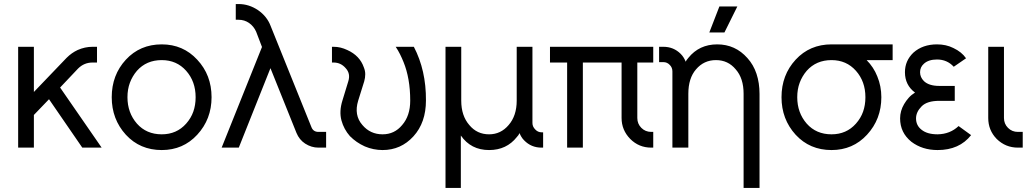

<svg xmlns="http://www.w3.org/2000/svg" viewBox="-20 -732 5095 952"><path d="M70 -500V0H148V-162L223 -240L388 0H484L278 -298L367 -392Q397 -422 439 -422H461V-500H439Q401 -500 365 -484Q350 -477 336.5 -467.5Q323 -458 310 -445L148 -276V-500Z M782 -512Q674 -512 604 -436Q534 -360 534 -250Q534 -141 604 -64Q674 12 782 12Q888 12 958 -64Q1029 -141 1029 -250Q1029 -360 958 -436Q888 -512 782 -512ZM782 -434Q856 -434 903 -381Q950 -328 950 -250Q950 -211 938.5 -178.5Q927 -146 903 -119Q856 -66 782 -66Q706 -66 659 -119Q612 -173 612 -250Q612 -289 624 -321.5Q636 -354 659 -381Q706 -434 782 -434Z M1149 -712V-634H1163Q1192 -634 1215 -618Q1238 -602 1250 -575L1279 -499L1079 0H1164L1321 -394L1450 -73Q1464 -39 1493 -20Q1524 0 1559 0H1597V-78H1559Q1533 -78 1524 -102L1322 -603Q1304 -651 1259 -682Q1214 -712 1163 -712Z M1626 -500V-422H1634Q1670 -422 1694 -394Q1719 -367 1707 -329L1678 -234Q1661 -180 1673 -135Q1679 -113 1689.5 -93.5Q1700 -74 1715 -57Q1731 -41 1749 -28.5Q1767 -16 1789 -6Q1810 3 1832.5 7.5Q1855 12 1877 12Q1968 12 2030 -56Q2092 -124 2092 -234Q2093 -383 2032 -500H1942Q1954 -482 1963.5 -463Q1973 -444 1981 -424Q1997 -385 2005.5 -337Q2014 -289 2014 -233Q2014 -158 1974 -112Q1936 -66 1877 -66Q1816 -66 1777 -112Q1734 -161 1756 -233L1786 -329Q1791 -347 1791 -364Q1791 -381 1784 -398Q1774 -427 1753.5 -448.5Q1733 -470 1702 -484Q1685 -492 1668.5 -496Q1652 -500 1634 -500Z M2405 12Q2492 12 2543 -53Q2547 -57 2550.5 -62Q2554 -67 2556 -72Q2560 -62 2565.5 -53Q2571 -44 2579 -36Q2614 0 2665 0H2673V-76H2665Q2647 -76 2634 -90Q2620 -104 2620 -122V-500H2542V-233Q2542 -158 2502 -112Q2463 -66 2405 -66Q2345 -66 2307 -112Q2267 -158 2267 -233V-500H2189V200H2265V-60Q2315 12 2405 12Z M2707 -500V-422H2792V0H2870V-422H3062V-147Q3062 -87 3105 -43Q3148 0 3209 0H3219V-78H3209Q3180 -78 3160 -98Q3140 -118 3140 -147V-422H3219V-500Z M3746 200V-266Q3746 -321 3731 -366Q3716 -411 3686 -444Q3626 -512 3536 -512Q3447 -512 3393 -445Q3389 -440 3385.5 -435.5Q3382 -431 3380 -426Q3376 -436 3370 -446Q3364 -456 3355 -465Q3320 -500 3269 -500H3248V-424H3269Q3288 -424 3301 -410Q3314 -397 3314 -378V0H3339H3379H3393V-267Q3393 -344 3431 -388Q3470 -434 3530 -434Q3590 -434 3628 -388Q3667 -344 3667 -267V200ZM3497 -571H3572L3636 -700H3547Z M4103 -512Q3995 -512 3925 -436Q3855 -360 3855 -250Q3855 -141 3925 -64Q3995 12 4103 12Q4209 12 4279 -64Q4350 -141 4350 -250Q4350 -277 4345 -303Q4340 -329 4330 -353Q4321 -376 4307.5 -396.5Q4294 -417 4277 -434H4406V-512ZM4103 -434Q4177 -434 4224 -381Q4271 -328 4271 -250Q4271 -211 4259.5 -178.5Q4248 -146 4224 -119Q4177 -66 4103 -66Q4027 -66 3980 -119Q3933 -173 3933 -250Q3933 -289 3945 -321.5Q3957 -354 3980 -381Q4027 -434 4103 -434Z M4714 -306H4637Q4586 -306 4561 -330Q4542 -349 4542 -374Q4542 -399 4561 -416Q4584 -437 4626 -437Q4676 -437 4709 -401L4770 -443Q4759 -459 4743.5 -471.5Q4728 -484 4707 -494Q4671 -512 4626 -512Q4555 -512 4509 -471Q4467 -431 4467 -374Q4467 -310 4517 -273Q4499 -262 4486 -247.5Q4473 -233 4463 -216Q4443 -182 4443 -145Q4443 -74 4499 -29Q4553 12 4629 12Q4737 12 4795 -62L4733 -107Q4691 -67 4629 -66Q4577 -66 4549 -89Q4522 -110 4522 -145Q4522 -177 4550 -205Q4577 -232 4637 -232H4714Z M4880 -500V-147Q4880 -86 4922 -43Q4966 0 5027 0H5051V-78H5027Q4998 -78 4978 -98Q4958 -118 4958 -147V-500Z"/></svg>

Font: Unageo
Style: Regular
Weight: 400
Designer: Richard Sepsi
Foundry: Richard Sepsi
Version: Version 2.000